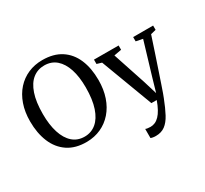

<svg xmlns="http://www.w3.org/2000/svg" viewBox="-191 -1036 1678 1571"><g transform="rotate(-30 647.5 -250.5)"><path d="M351.5 11Q244.5 12 173 -36Q101.5 -84 66 -169.5Q30.5 -255 30.5 -366Q30.5 -455 55.5 -526.2Q80.5 -597.5 125.8 -647.8Q171 -698 232.5 -724.8Q294 -751.5 367 -751.5Q472.5 -751.5 543.2 -705.5Q614 -659.5 649.5 -576.2Q685 -493 685 -380.5Q685 -292 660.5 -220.2Q636 -148.5 591 -97Q546 -45.5 485.2 -17.8Q424.5 10 351.5 11ZM356.5 -35Q419 -35 465.8 -73.8Q512.5 -112.5 538.5 -189.2Q564.5 -266 564.5 -380.5Q564.5 -480.5 540.8 -553.2Q517 -626 471.2 -665.8Q425.5 -705.5 359 -705.5Q296 -705.5 249.2 -668.2Q202.5 -631 176.8 -555.5Q151 -480 151 -366Q151 -264.5 174.8 -190.2Q198.5 -116 244.2 -75.5Q290 -35 356.5 -35ZM863.5 251.5Q848 251.5 835.2 249.2Q822.5 247 815.5 243.5V157.5Q822 161 835.5 163Q849 165 863 165Q885.5 165 906 156Q926.5 147 945.8 127.2Q965 107.5 982.2 76Q999.5 44.5 1015.5 0H965L781.5 -488.5L736 -502V-543L968.5 -542.5V-502L898 -489L1000 -181L1039.5 -51.5L1077 -180.5L1169.5 -489.5L1106 -502V-542.5H1294.5V-502L1245 -489.5Q1217 -404 1192.5 -331Q1168 -258 1148 -198.8Q1128 -139.5 1113 -95.2Q1098 -51 1088 -22.8Q1078 5.5 1073.5 15.5Q1043.5 93 1015.2 145.8Q987 198.5 951.2 225Q915.5 251.5 863.5 251.5Z"/></g></svg>

Font: Merriweather 48pt
Style: Regular
Weight: 400
Version: Version 2.100